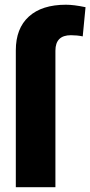

<svg xmlns="http://www.w3.org/2000/svg" viewBox="-20 -780 376 800"><path d="M45.9 0V-570.3Q45.9 -661.6 100.1 -710.9Q154.3 -760.3 254.9 -760.3Q287.6 -760.3 336.4 -750L324.7 -628.4Q301.3 -633.3 275.4 -633.3Q210.9 -633.3 210.9 -568.8V0Z"/></svg>

Font: Sadagaat-English
Style: Regular
Weight: 900
Designer: Ahmed alsheikh
Foundry: Ahmed alsheikh Design
Version: Version 2.137;January 17, 2018;FontCreator 11.0.0.2408 64-bi